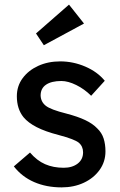

<svg xmlns="http://www.w3.org/2000/svg" viewBox="-20 -802 519 832"><path d="M247 10Q181 10 128 -13Q75 -36 40 -81L110 -141Q140 -106 175.5 -90.5Q211 -75 256 -75Q293 -75 316.5 -93Q340 -111 340 -142Q340 -168 321 -184Q302 -199 234 -217Q176 -232 139 -251Q102 -270 82 -294Q53 -330 53 -385Q53 -429 78 -463Q103 -497 145.5 -516.5Q188 -536 241 -536Q297 -536 349.5 -513.5Q402 -491 434 -452L375 -387Q346 -416 310.5 -433.5Q275 -451 246 -451Q203 -451 179.5 -435Q156 -419 156 -388Q157 -361 178 -344Q199 -327 267 -310Q317 -297 349.5 -281.5Q382 -266 401 -246Q421 -227 429 -202Q437 -177 437 -146Q437 -101 411.5 -65.5Q386 -30 343 -10Q300 10 247 10ZM170 -606 136 -657 279 -782 344 -700Z"/></svg>

Font: Lexend
Style: Regular
Weight: 400
Designer: Bonnie Shaver-Troup, Thomas Jockin
Foundry: Lexend
Version: Version 1.007; ttfautohint (v1.8.3)